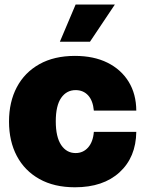

<svg xmlns="http://www.w3.org/2000/svg" viewBox="-20 -792 621 822"><path d="M300.8 9.8Q211.9 9.8 148.7 -25.6Q85.4 -61 52 -124.3Q18.6 -187.5 18.6 -271.5Q18.6 -355.5 52 -418.7Q85.4 -481.9 148.7 -517.3Q211.9 -552.7 300.8 -552.7Q381.3 -552.7 439.9 -523.7Q498.5 -494.6 530.8 -442.1Q563 -389.6 563.5 -318.4H381.8Q377.9 -361.3 357.2 -383.8Q336.4 -406.2 303.7 -406.2Q265.1 -406.2 241.9 -373Q218.8 -339.8 218.8 -272.5Q218.8 -205.6 241.9 -171.1Q265.1 -136.7 303.7 -136.7Q335.9 -136.7 357.2 -160.6Q378.4 -184.6 381.8 -227.5H563.5Q562 -118.7 491.9 -54.4Q421.9 9.8 300.8 9.8ZM236.3 -613.3 303.7 -772.5H471.7L365.2 -613.3Z"/></svg>

Font: Inter Tight Black
Style: Regular
Weight: 900
Designer: Rasmus Andersson
Foundry: rsms
Version: Version 3.004; ttfautohint (v1.8.4.7-5d5b)